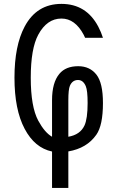

<svg xmlns="http://www.w3.org/2000/svg" viewBox="-20 -762 626 978"><path d="M328.1 -65.4Q388.2 -75.7 410.2 -122.6Q426.3 -157.2 426.3 -237.3Q426.3 -300.8 417 -322.8Q403.8 -354.5 377.4 -354.5Q348.6 -354.5 335.9 -324.7Q328.1 -306.2 328.1 -251.5ZM245.1 195.3V9.8Q156.7 -8.8 105.5 -106Q53.7 -203.6 53.7 -366.2Q53.7 -529.3 105.5 -626.5Q167 -742.2 293 -742.2Q419.4 -742.2 480.5 -626.5Q495.6 -597.7 504.4 -569.3H413.6Q410.2 -577.6 406.2 -585Q362.3 -667.5 293 -667.5Q219.2 -667.5 174.8 -585Q136.7 -514.2 136.7 -366.2Q136.7 -218.3 174.8 -147.5Q207.5 -86.9 245.1 -65.4V-251.5Q245.1 -341.8 282.7 -386.2Q314.9 -424.8 378.4 -424.8Q437.5 -424.8 471.2 -381.8Q504.4 -339.4 504.4 -237.3Q504.4 -123.5 470.7 -75.7Q422.4 -6.8 328.1 9.3V195.3Z"/></svg>

Font: Consola Mono
Style: Book
Weight: 400
Monospace: yes
Version: Version 2.001